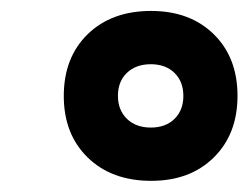

<svg xmlns="http://www.w3.org/2000/svg" viewBox="-20 -728 454 351"><path d="M96.6 -552.5Q96.6 -622.9 140.3 -665.5Q184 -708 256.2 -708Q327.4 -708 370.8 -665.4Q414.2 -622.8 414.2 -552.8Q414.2 -482.9 370.8 -440.1Q327.5 -397.4 256.4 -397.4Q184 -397.4 140.3 -440.1Q96.6 -482.8 96.6 -552.5ZM315.2 -552.6Q315.2 -579 298.9 -594.8Q282.7 -610.6 255.7 -610.6Q228.6 -610.6 212.1 -594.9Q195.6 -579.2 195.6 -552.8Q195.6 -526.8 212 -510.8Q228.5 -494.8 255.8 -494.8Q282.8 -494.8 299 -510.7Q315.2 -526.6 315.2 -552.6Z"/></svg>

Font: Fixel Italic Variable Display Thin
Style: Italic
Weight: 100
Italic angle: -10°
Designer: AlfaBravo + MacPaw
Foundry: Kyrylo Tkachov, Marchela Mozhyna, Serhii Makarenko, Maria Weinstein, Zakhar Kryvoshyya
Version: Version 1.210;Glyphs 3.2 (3217)